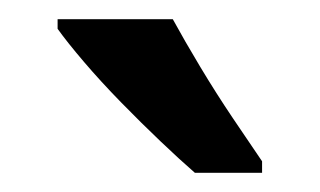

<svg xmlns="http://www.w3.org/2000/svg" viewBox="-20 -786 333 200"><path d="M160 -766Q172 -744 188.5 -716.5Q205 -689 222.5 -663Q240 -637 253 -618V-606H183Q168 -619 147.5 -638.5Q127 -658 106 -679.5Q85 -701 67.5 -721.5Q50 -742 40 -756V-766Z"/></svg>

Font: Noto Sans Display SemiCondensed Medium
Style: Regular
Weight: 500
Width: 4
Designer: Monotype Design Team
Foundry: Monotype Imaging Inc.
Version: Version 2.003